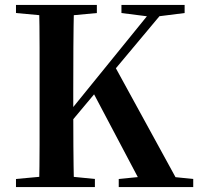

<svg xmlns="http://www.w3.org/2000/svg" viewBox="-20 -761 807 781"><path d="M139 0Q141 -85 141 -171.5Q141 -258 141 -346V-394Q141 -481 141 -567.5Q141 -654 139 -741H281Q279 -656 278.5 -568.5Q278 -481 278 -394V-314Q278 -247 278.5 -167Q279 -87 281 0ZM45 0V-33L198 -47H225L366 -33V0ZM45 -708V-741H374V-708L225 -694H198ZM463 0V-33L606 -47H628L766 -33V0ZM474 -708V-741H731V-708L620 -694L592 -693ZM206 -190 204 -255H222L245 -285L615 -741H667ZM562 0 356 -390 445 -495 716 0Z"/></svg>

Font: Noto Serif TC ExtraLight
Style: Bold
Weight: 700
Version: Version 2.002-H1;hotconv 1.1.0;makeotfexe 2.6.0